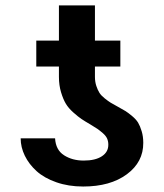

<svg xmlns="http://www.w3.org/2000/svg" viewBox="-20 -678 603 708"><path d="M379.4 -145Q379.4 -157.2 374.8 -167.5Q370.1 -177.7 358.6 -187.5Q347.2 -197.3 339.1 -202.9Q331.1 -208.5 313 -219.2Q292 -231.4 280.3 -239.3Q268.6 -247.1 250.5 -263.2Q232.4 -279.3 222.7 -295.7Q212.9 -312 205.1 -337.9Q197.3 -363.8 197.3 -394.5V-432.6H113.8V-528.3H197.3V-658.2H330.1V-528.3H423.8V-432.6H330.1V-394.5Q330.1 -376.5 335.2 -361.1Q340.3 -345.7 346.7 -335.7Q353 -325.7 366.2 -315.2Q379.4 -304.7 388.2 -299.3Q397 -293.9 414.1 -284.7Q432.6 -274.4 442.4 -268.6Q452.1 -262.7 467 -250.2Q481.9 -237.8 489.3 -225.6Q496.6 -213.4 502.4 -194.1Q508.3 -174.8 508.3 -151.4Q508.8 -80.6 447.8 -35.4Q386.7 9.8 286.6 9.8Q232.4 9.8 187.7 -5.9Q143.1 -21.5 115 -46.9Q86.9 -72.3 71.5 -103.8Q56.2 -135.3 56.2 -168H183.1Q185.5 -125 216.1 -105.5Q246.6 -85.9 288.6 -85.9Q331.5 -85.9 355.7 -101.8Q379.9 -117.7 379.4 -145Z"/></svg>

Font: Interop SemBd
Style: Regular
Weight: 600
Designer: Rasmus Andersson, Google, Jang Haemin
Foundry: jhaemin
Version: Version 1.007